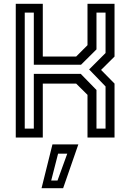

<svg xmlns="http://www.w3.org/2000/svg" viewBox="-20 -720 689 1005"><path d="M62.5 0V-700H204V-424H378.5L438 -483.5V-700H579.5V-424L509 -354L579.5 -282.5V0H438V-223.5L378.5 -282.5H204V0ZM109.5 -47H157V-333.5H402.5L485 -249V-47H532.5V-267.5L446.5 -356.5L532.5 -442.5V-654H485V-461.5L404 -381H157V-654H109.5ZM197.5 265 254.5 36H390L310.5 265ZM248 225H281L332 84.5H284Z"/></svg>

Font: Tourney Medium
Style: Regular
Weight: 500
Designer: Tyler Finck
Foundry: Etcetera Type Co
Version: Version 1.015